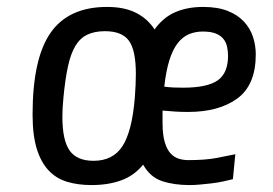

<svg xmlns="http://www.w3.org/2000/svg" viewBox="-20 -527 788 554"><path d="M718 -370Q718 -282 665 -243Q612 -204 523 -204Q503 -204 486.5 -205Q470 -206 449 -208V-172Q449 -138 455.5 -116.5Q462 -95 472.5 -84Q483 -73 496 -69Q509 -65 523 -65Q572 -65 604 -71Q636 -77 659 -82L652 -10Q640 -7 624 -3.5Q608 0 591 2Q574 4 557.5 5.5Q541 7 527 7Q482 7 447.5 -4.5Q413 -16 393 -52Q367 -20 329.5 -6.5Q292 7 244 7Q205 7 173.5 -2.5Q142 -12 120 -35.5Q98 -59 86 -98Q74 -137 74 -197Q74 -358 126 -432.5Q178 -507 289 -507Q339 -507 372.5 -490Q406 -473 426 -442Q451 -477 486 -492Q521 -507 566 -507Q608 -507 637 -495.5Q666 -484 684 -464.5Q702 -445 710 -420.5Q718 -396 718 -370ZM369 -245Q372 -284 372 -314Q372 -382 352 -409.5Q332 -437 283 -437Q253 -437 232 -427Q211 -417 197.5 -394.5Q184 -372 176 -335Q168 -298 163 -245Q160 -215 160 -190Q160 -122 181 -92.5Q202 -63 250 -63Q306 -63 333.5 -105.5Q361 -148 369 -245ZM565 -436Q543 -436 524.5 -428Q506 -420 492 -401.5Q478 -383 468.5 -352.5Q459 -322 454 -277Q469 -275 481.5 -274.5Q494 -274 508 -274Q578 -274 608 -295Q638 -316 638 -366Q638 -380 635 -393Q632 -406 624 -415.5Q616 -425 602 -430.5Q588 -436 565 -436Z"/></svg>

Font: Share
Style: Italic
Weight: 400
Version: Version 1.002